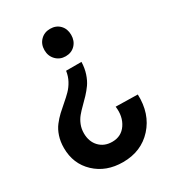

<svg xmlns="http://www.w3.org/2000/svg" viewBox="-176 -602 814 909"><g transform="rotate(-30 230.5 -148.0)"><path d="M227.1 211.9Q135.3 211.9 76.2 156.2Q17.1 100.6 17.1 14.2Q17.1 -20.5 26.6 -49.3Q36.1 -78.1 51.8 -98.6Q67.4 -119.1 86.4 -137Q105.5 -154.8 125.5 -171.6Q145.5 -188.5 162.6 -205.8Q179.7 -223.1 192.4 -246.6Q205.1 -270 209 -297.9H293Q292 -264.2 282.5 -235.4Q272.9 -206.5 258.8 -186.5Q244.6 -166.5 227.8 -148.7Q210.9 -130.9 194.6 -115Q178.2 -99.1 164.6 -82.8Q150.9 -66.4 142.3 -44.9Q133.8 -23.4 133.8 1Q133.8 46.4 160.6 74.7Q187.5 103 231 103Q280.8 103 307.6 63.2Q334.5 23.4 327.1 -33.2L446.8 -30.8Q450.7 75.7 388.9 143.8Q327.1 211.9 227.1 211.9ZM242.2 -357.9Q210.9 -357.9 189.9 -379.4Q168.9 -400.9 168.9 -433.1Q168.9 -465.8 189.7 -486.8Q210.4 -507.8 242.2 -507.8Q274.4 -507.8 294.7 -487.1Q314.9 -466.3 314.9 -433.1Q314.9 -400.4 294.7 -379.2Q274.4 -357.9 242.2 -357.9Z"/></g></svg>

Font: Apfel Grotezk Mittel
Style: Regular
Weight: 500
Designer: Luigi Gorlero
Foundry: © 2023, Luigi Gorlero & Collletttivo
Version: Version 2.000;Glyphs 3.2 (3217)